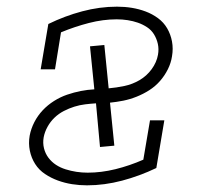

<svg xmlns="http://www.w3.org/2000/svg" viewBox="-20 -548 640 576"><path d="M241 8Q218 8 196 4.5Q174 1 153.5 -6.5Q133 -14 115 -26Q97 -38 85.5 -56Q74 -74 69.5 -96Q65 -118 69 -141Q73 -162 83 -181.5Q93 -201 108 -217Q123 -233 142 -245Q161 -257 181.5 -264Q202 -271 222.5 -275Q243 -279 263 -280L250 -409L293 -413L306 -283Q329 -285 353 -290Q377 -295 398.5 -307.5Q420 -320 435 -340.5Q450 -361 454 -384Q457 -401 453.5 -416.5Q450 -432 442 -445Q434 -458 421 -466.5Q408 -475 393.5 -480Q379 -485 363 -487.5Q347 -490 330 -490Q289 -490 246.5 -479Q204 -468 163 -451L145 -340H102L125 -476Q174 -500 226.5 -514Q279 -528 331 -528Q354 -528 375.5 -524.5Q397 -521 417 -513.5Q437 -506 454 -493.5Q471 -481 481.5 -463Q492 -445 496 -423.5Q500 -402 496 -379Q493 -359 483.5 -340Q474 -321 460 -305Q446 -289 428 -277.5Q410 -266 390 -258Q370 -250 350 -246Q330 -242 310 -240L323 -111L280 -107L268 -238Q252 -237 235.5 -235Q219 -233 203 -228Q187 -223 171.5 -215Q156 -207 143.5 -195Q131 -183 122.5 -167.5Q114 -152 111 -136Q108 -119 112 -103Q116 -87 125.5 -74.5Q135 -62 148 -53.5Q161 -45 177 -40Q193 -35 209.5 -32.5Q226 -30 243 -30Q284 -30 326.5 -40.5Q369 -51 410 -69L430 -187H473L449 -44Q399 -20 346 -6Q293 8 241 8Z"/></svg>

Font: Iosevka Etoile Extralight
Style: Italic
Weight: 200
Italic angle: -9°
Designer: Belleve Invis
Foundry: Belleve Invis
Version: Version 22.1.2; ttfautohint (v1.8.4)